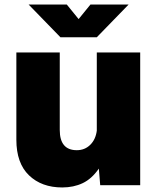

<svg xmlns="http://www.w3.org/2000/svg" viewBox="-20 -815 690 845"><path d="M254 10Q163 10 107.5 -43.5Q52 -97 52 -200V-584H243V-243Q243 -154 318 -154Q353 -154 377 -177.5Q401 -201 406 -240V-584H597V0H421L415 -73Q384 -28 344 -9Q304 10 254 10ZM246 -651 106 -795H274L326 -731L378 -795H546L406 -651Z"/></svg>

Font: BDO Grotesk Black
Style: Regular
Weight: 900
Designer: Deni Anggara
Foundry: Lokal Container
Version: Version 2.000